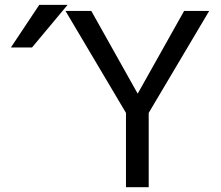

<svg xmlns="http://www.w3.org/2000/svg" viewBox="-20 -778 919 800"><path d="M143.6 -757.8H261.7L113.3 -580.1H25.4ZM553.7 -387.7 747.1 -732.4H851.6L599.6 -307.6V2H504.9V-307.6L252.9 -732.4H360.4Z"/></svg>

Font: Gen Shin Gothic Regular
Style: Regular
Weight: 400
Designer: [Source Han Sans]
Ryoko NISHIZUKA  (kana & ideographs); Paul D. Hunt (Latin, Greek & Cyrillic); Wenlong ZHANG  (bopomofo
Version: Version 1.002.20150607